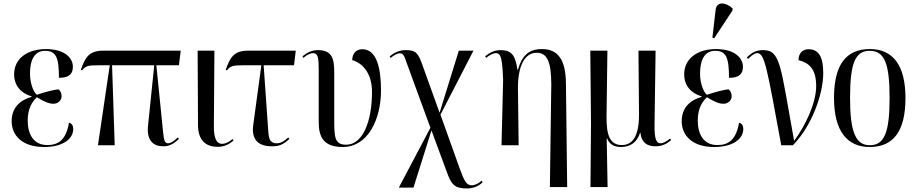

<svg xmlns="http://www.w3.org/2000/svg" viewBox="-20 -823 5192 1088"><path d="M229 10C340 10 395 -38 395 -92C395 -110 388 -123 371 -128C354 -27 308 -1 248 -1C169 -1 137 -64 137 -140C137 -210 163 -247 189 -272C231 -246 259 -235 282 -235C308 -235 329 -253 329 -278C329 -297 321 -310 311 -317C280 -313 240 -303 189 -286C172 -298 150 -347 150 -405C150 -499 186 -535 235 -535C298 -535 314 -497 314 -382C374 -382 393 -406 393 -445C393 -491 351 -545 240 -545C138 -545 60 -493 60 -402C60 -337 100 -294 159 -277V-274C94 -256 46 -213 46 -136C46 -55 107 10 229 10Z M535 0H630L615 -453H854L819 -112C809 -24 852 6 904 6C934 6 958 -2 994 -36L987 -44C960 -17 943 -11 933 -11C914 -11 909 -25 904 -76L866 -453H994L1004 -536H566C485 -536 463 -499 438 -427L445 -424C465 -450 480 -453 535 -453H602Z M1215 9C1253 9 1282 -8 1303 -26L1298 -35C1281 -22 1261 -8 1239 -8C1204 -8 1191 -45 1192 -112L1195 -536H1100L1102 -113C1103 -25 1148 9 1215 9Z M1520 6C1560 6 1584 -2 1620 -36L1613 -44C1594 -25 1571 -11 1549 -11C1512 -11 1503 -33 1500 -82L1474 -453H1646L1656 -536H1387C1306 -536 1284 -499 1259 -427L1266 -424C1286 -450 1301 -453 1356 -453H1461L1415 -115C1403 -28 1448 6 1520 6Z M1922 10C2067 10 2139 -150 2139 -310C2139 -431 2117 -544 2033 -544C1999 -544 1976 -521 1976 -482C2027 -469 2088 -415 2088 -303C2088 -129 2033 -3 1942 -3C1876 -3 1874 -45 1874 -147V-408C1874 -486 1866 -539 1781 -539C1747 -539 1718 -524 1694 -504L1699 -495C1722 -515 1742 -522 1754 -522C1783 -522 1786 -492 1786 -427V-131C1786 -45 1815 10 1922 10Z M2626 245C2662 245 2697 230 2715 209L2709 201C2694 216 2670 227 2654 227C2623 227 2611 203 2585 132L2476 -173L2663 -536H2580L2471 -184L2375 -451C2350 -522 2338 -539 2279 -539C2248 -539 2216 -528 2188 -503L2194 -495C2209 -508 2230 -521 2246 -521C2267 -521 2272 -502 2284 -468L2419 -99L2240 240H2323L2425 -84L2511 149C2537 223 2556 245 2626 245Z M3096 237H3194L3187 -349C3186 -486 3141 -545 3051 -545C2991 -545 2942 -523 2915 -428H2912C2901 -508 2880 -539 2817 -539C2782 -539 2755 -525 2729 -504L2735 -495C2754 -512 2776 -522 2790 -522C2820 -522 2826 -489 2831 -371L2822 0H2919L2915 -321C2914 -443 2950 -524 3021 -524C3082 -524 3103 -471 3104 -346Z M3326 237H3423L3418 -39H3420C3434 -5 3459 10 3500 10C3552 10 3590 -17 3607 -70H3609C3615 -18 3643 6 3695 6C3731 6 3759 -8 3783 -29L3777 -38C3756 -20 3736 -11 3724 -11C3699 -11 3688 -35 3689 -116L3695 -536H3598L3601 -176C3602 -53 3565 -1 3504 -1C3438 -1 3416 -54 3417 -160L3422 -536H3325L3329 -126Z M4027 -606 4131 -764V-776C4093 -810 4041 -818 4035 -766L4017 -610ZM4026 10C4137 10 4192 -38 4192 -92C4192 -110 4185 -123 4168 -128C4151 -27 4105 -1 4045 -1C3966 -1 3934 -64 3934 -140C3934 -210 3960 -247 3986 -272C4028 -246 4056 -235 4079 -235C4105 -235 4126 -253 4126 -278C4126 -297 4118 -310 4108 -317C4077 -313 4037 -303 3986 -286C3969 -298 3947 -347 3947 -405C3947 -499 3983 -535 4032 -535C4095 -535 4111 -497 4111 -382C4171 -382 4190 -406 4190 -445C4190 -491 4148 -545 4037 -545C3935 -545 3857 -493 3857 -402C3857 -337 3897 -294 3956 -277V-274C3891 -256 3843 -213 3843 -136C3843 -55 3904 10 4026 10Z M4407 0H4473C4577 -105 4645 -285 4645 -409C4645 -496 4622 -544 4562 -544C4527 -544 4505 -521 4505 -482C4564 -467 4605 -434 4605 -335C4605 -244 4549 -118 4480 -25C4402 -453 4404 -539 4304 -539C4267 -539 4239 -526 4212 -497L4219 -489C4243 -512 4257 -522 4271 -522C4314 -522 4327 -433 4407 0Z M4908 10C5042 10 5111 -78 5111 -268C5111 -454 5039 -545 4910 -545C4773 -545 4706 -455 4706 -268C4706 -80 4781 10 4908 10ZM4909 0C4829 0 4797 -74 4797 -268C4797 -464 4826 -535 4908 -535C4992 -535 5021 -464 5021 -268C5021 -74 4992 0 4909 0Z"/></svg>

Font: Noto Serif Display Condensed
Style: Regular
Weight: 400
Width: 3
Designer: Monotype Design Team
Foundry: Monotype Imaging Inc.
Version: Version 2.009